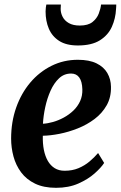

<svg xmlns="http://www.w3.org/2000/svg" viewBox="-20 -842 550 872"><path d="M453 -102Q439.5 -81 409.8 -54.5Q380 -28 336 -8.5Q292 11 234.5 11Q178.5 11 139.2 -8Q100 -27 76 -59.2Q52 -91.5 41.2 -131.5Q30.5 -171.5 30.5 -212.5Q30.5 -288.5 53.5 -353.5Q76.5 -418.5 117.5 -467Q158.5 -515.5 213.8 -543Q269 -570.5 333.5 -570.5Q385.5 -570.5 418.5 -554.2Q451.5 -538 467.5 -510.2Q483.5 -482.5 484 -448Q485 -400 464.5 -363.8Q444 -327.5 409.5 -301.5Q375 -275.5 333.5 -259Q292 -242.5 250.2 -234.2Q208.5 -226 174.5 -225.5Q173.5 -190.5 179.2 -161.5Q185 -132.5 197.2 -111.2Q209.5 -90 228.5 -78.2Q247.5 -66.5 273.5 -66.5Q308.5 -66.5 336.5 -78.2Q364.5 -90 386.5 -108.5Q408.5 -127 425.5 -147ZM303 -508Q271 -508 248 -486.2Q225 -464.5 209.5 -429.8Q194 -395 185.5 -355.5Q177 -316 175 -280Q196 -281 220.8 -288Q245.5 -295 269.5 -308Q293.5 -321 313 -339.5Q332.5 -358 343.8 -382.5Q355 -407 354 -436.5Q353 -472 340 -490Q327 -508 303 -508ZM333.5 -635.5Q281 -635.5 248.8 -656.2Q216.5 -677 201.8 -711.8Q187 -746.5 187 -790Q187 -799.5 188.2 -807.8Q189.5 -816 190.5 -821.5H256.5Q256.5 -817 256 -812Q255.5 -807 255.5 -801.5Q255.5 -783 264.5 -765.5Q273.5 -748 292.8 -737Q312 -726 342.5 -726Q380 -726 400 -742Q420 -758 428.5 -780.2Q437 -802.5 439 -821.5H508Q508 -817 507.8 -812Q507.5 -807 507 -801Q505 -758 488 -720.2Q471 -682.5 433.8 -659Q396.5 -635.5 333.5 -635.5Z"/></svg>

Font: Merriweather
Style: Bold Italic
Weight: 700
Italic angle: -7.8°
Version: Version 2.101